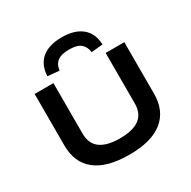

<svg xmlns="http://www.w3.org/2000/svg" viewBox="-206 -1160 1367 1372"><g transform="rotate(-30 478.0 -474.5)"><path d="M478 10Q295 10 201 -64Q107 -138 107 -281V-705H262V-288Q262 -205 316.5 -165Q371 -125 478 -125Q586 -125 639.5 -165.5Q693 -206 693 -288V-705H847V-281Q847 -139 753.5 -64.5Q660 10 478 10ZM345 -760 249 -769Q254 -863 312.5 -911Q371 -959 477 -959Q582 -959 641 -910.5Q700 -862 704 -769L609 -760Q604 -806 574 -831.5Q544 -857 478 -857Q413 -857 381.5 -832.5Q350 -808 345 -760Z"/></g></svg>

Font: Nunito Sans 7pt Expanded
Style: Bold
Weight: 700
Width: 7
Designer: Vernon Adams
Foundry: Vernon Adams
Version: Version 3.101;gftools[0.9.27]